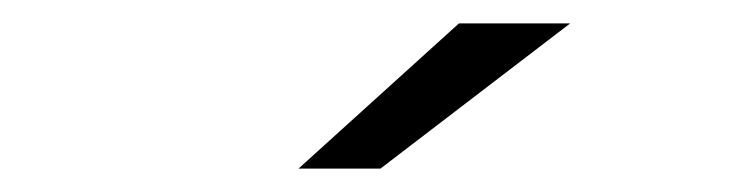

<svg xmlns="http://www.w3.org/2000/svg" viewBox="-20 -751 640 164"><path d="M235 -607 372 -731H467L305 -607Z"/></svg>

Font: Montserrat
Style: Regular
Weight: 400
Designer: Julieta Ulanovsky
Foundry: Julieta Ulanovsky
Version: Version 9.000; ttfautohint (v1.8.4.7-5d5b)